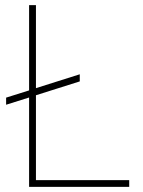

<svg xmlns="http://www.w3.org/2000/svg" viewBox="-20 -731 558 751"><path d="M485.4 -26.4V0H93.8V-349.6L3.9 -321.3V-349.1L93.8 -377.4V-710.9H120.6V-386.2L292 -440.4V-412.6L120.6 -358.4V-26.4Z"/></svg>

Font: Vazirmatn RD FD Thin
Style: Regular
Weight: 100
Designer: Saber Rastikerdar
Foundry: Saber Rastikerdar
Version: Version 33.003